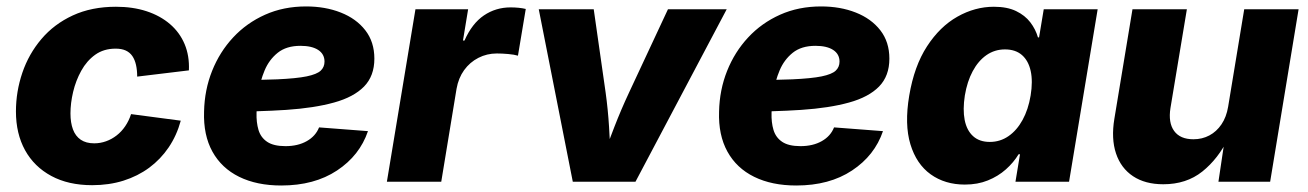

<svg xmlns="http://www.w3.org/2000/svg" viewBox="-20 -568 4088 600"><path d="M268.1 10.7Q193.8 10.7 140.4 -18.1Q86.9 -46.9 58.3 -98.6Q29.8 -150.4 29.8 -219.7Q29.8 -281.7 49.8 -340.6Q69.8 -399.4 109.4 -446Q148.9 -492.7 207.5 -519.8Q266.1 -546.9 342.3 -546.9Q395 -546.9 437.7 -533Q480.5 -519 511 -492.9Q541.5 -466.8 556.9 -430.2Q572.3 -393.6 570.3 -348.1L408.7 -328.6Q408.7 -349.1 405 -365.2Q401.4 -381.3 393.6 -392.8Q385.7 -404.3 372.8 -410.2Q359.9 -416 341.3 -416Q304.2 -416 277.6 -397Q251 -377.9 233.9 -346.9Q216.8 -315.9 208.5 -280.8Q200.2 -245.6 200.2 -213.4Q200.2 -184.6 208 -163.6Q215.8 -142.6 232.4 -131.3Q249 -120.1 274.4 -120.1Q293.5 -120.1 311.3 -126.5Q329.1 -132.8 344.5 -144.8Q359.9 -156.7 371.3 -173.6Q382.8 -190.4 389.6 -211.4L544.9 -190.9Q532.2 -144.5 507.1 -107.4Q481.9 -70.3 446.3 -43.9Q410.6 -17.6 365.7 -3.4Q320.8 10.7 268.1 10.7Z M858.9 11.7Q782.7 11.7 727.5 -15.4Q672.4 -42.5 643.8 -94.2Q615.2 -146 617.7 -219.2Q619.1 -287.1 642.8 -346.4Q666.5 -405.8 708.5 -450.9Q750.5 -496.1 808.3 -522Q866.2 -547.9 936.5 -547.9Q996.6 -547.9 1044.9 -528.8Q1093.3 -509.8 1121.6 -473.4Q1149.9 -437 1149.9 -384.8Q1149.9 -330.6 1117.7 -297.6Q1085.4 -264.6 1023.9 -247.6Q962.4 -230.5 874.5 -224.6Q786.6 -218.8 675.8 -218.8L691.9 -317.4Q787.1 -317.4 846.7 -320.1Q906.2 -322.8 938.2 -329.3Q970.2 -335.9 982.2 -347.2Q994.1 -358.4 994.1 -375.5Q994.1 -398.9 974.4 -411.9Q954.6 -424.8 918.9 -424.8Q875 -424.8 847.9 -403.1Q820.8 -381.3 806.9 -347.9Q793 -314.5 787.6 -278.8Q782.2 -243.2 781.7 -215.3Q780.8 -185.5 787.8 -161.9Q794.9 -138.2 814.9 -124.8Q835 -111.3 872.1 -111.3Q911.1 -111.3 938.7 -127Q966.3 -142.6 977.1 -169.9L1129.9 -158.2Q1104 -82 1033.2 -35.2Q962.4 11.7 858.9 11.7Z M1189 0 1278.3 -539.1H1442.9L1426.8 -441.4H1431.6Q1455.1 -494.6 1492.2 -519.8Q1529.3 -544.9 1575.7 -544.9Q1588.4 -544.9 1600.6 -543.7Q1612.8 -542.5 1623 -540L1598.6 -394Q1587.4 -397.5 1568.1 -399.2Q1548.8 -400.9 1532.7 -400.9Q1501.5 -400.9 1474.9 -387.2Q1448.2 -373.5 1430.4 -348.9Q1412.6 -324.2 1406.7 -290.5L1358.9 0Z M1770 0 1663.6 -539.1H1835.4L1872.6 -278.8Q1879.9 -226.1 1883.3 -171.6Q1886.7 -117.2 1889.6 -57.6H1856.4Q1878.9 -117.2 1899.9 -171.4Q1920.9 -225.6 1945.8 -278.8L2067.4 -539.1H2251L1965.8 0Z M2468.3 11.7Q2392.1 11.7 2336.9 -15.4Q2281.7 -42.5 2253.2 -94.2Q2224.6 -146 2227.1 -219.2Q2228.5 -287.1 2252.2 -346.4Q2275.9 -405.8 2317.9 -450.9Q2359.9 -496.1 2417.7 -522Q2475.6 -547.9 2545.9 -547.9Q2606 -547.9 2654.3 -528.8Q2702.6 -509.8 2731 -473.4Q2759.3 -437 2759.3 -384.8Q2759.3 -330.6 2727.1 -297.6Q2694.8 -264.6 2633.3 -247.6Q2571.8 -230.5 2483.9 -224.6Q2396 -218.8 2285.2 -218.8L2301.3 -317.4Q2396.5 -317.4 2456.1 -320.1Q2515.6 -322.8 2547.6 -329.3Q2579.6 -335.9 2591.6 -347.2Q2603.5 -358.4 2603.5 -375.5Q2603.5 -398.9 2583.7 -411.9Q2564 -424.8 2528.3 -424.8Q2484.4 -424.8 2457.3 -403.1Q2430.2 -381.3 2416.3 -347.9Q2402.3 -314.5 2397 -278.8Q2391.6 -243.2 2391.1 -215.3Q2390.1 -185.5 2397.2 -161.9Q2404.3 -138.2 2424.3 -124.8Q2444.3 -111.3 2481.4 -111.3Q2520.5 -111.3 2548.1 -127Q2575.7 -142.6 2586.4 -169.9L2739.3 -158.2Q2713.4 -82 2642.6 -35.2Q2571.8 11.7 2468.3 11.7Z M2995.1 8.8Q2933.1 8.8 2888.4 -23.2Q2843.8 -55.2 2825 -117.2Q2806.2 -179.2 2821.3 -269Q2836.9 -361.8 2877 -423.3Q2917 -484.9 2971.9 -515.9Q3026.9 -546.9 3085.9 -546.9Q3127.4 -546.9 3155.3 -533.4Q3183.1 -520 3199.7 -498.3Q3216.3 -476.6 3223.6 -451.2H3227.1L3241.7 -539.1H3410.2L3320.8 0H3153.3L3167.5 -85.9H3163.1Q3147.5 -60.1 3123.3 -38.6Q3099.1 -17.1 3067.1 -4.2Q3035.2 8.8 2995.1 8.8ZM3073.2 -124.5Q3105.5 -124.5 3131.6 -142.6Q3157.7 -160.6 3175.5 -193.1Q3193.4 -225.6 3200.7 -269.5Q3208 -314 3200.9 -346.2Q3193.8 -378.4 3173.6 -396Q3153.3 -413.6 3120.6 -413.6Q3088.4 -413.6 3062.7 -395.8Q3037.1 -377.9 3019.8 -345.7Q3002.4 -313.5 2995.1 -269.5Q2988.3 -225.6 2994.6 -193.1Q3001 -160.6 3020.8 -142.6Q3040.5 -124.5 3073.2 -124.5Z M3615.2 7.8Q3558.6 7.8 3520.8 -17.3Q3482.9 -42.5 3467.5 -88.6Q3452.1 -134.8 3462.4 -196.8L3519 -539.1H3689L3637.7 -230.5Q3630.4 -184.6 3649.2 -158.7Q3668 -132.8 3709.5 -132.8Q3736.8 -132.8 3759.3 -144.8Q3781.7 -156.7 3797.1 -179.4Q3812.5 -202.1 3817.9 -234.4L3868.2 -539.1H4038.1L3949.2 0H3787.6L3808.1 -137.7H3819.3Q3787.1 -71.8 3737.3 -32Q3687.5 7.8 3615.2 7.8Z"/></svg>

Font: Inter 18pt ExtraBold
Style: Italic
Weight: 800
Italic angle: -9.3988°
Designer: Rasmus Andersson
Foundry: rsms
Version: Version 4.001;git-66647c0bb